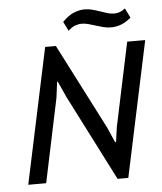

<svg xmlns="http://www.w3.org/2000/svg" viewBox="-57 -889 799 949"><g transform="rotate(-5 342.0 -414.5)"><path d="M45.4 0ZM271 -416 235.4 -494.6H231.9L221.7 -416L134.3 0H45.4L188 -671.4H241.2L459.5 -245.6L491.2 -172.9H496.1L506.3 -245.6L594.2 -662.1H683.6L541 9.3H487.8ZM287.6 -787.1Q317.9 -817.4 345.2 -828.4Q372.6 -839.4 397 -839.4Q417.5 -839.4 436.8 -834.2Q456.1 -829.1 473.9 -822.8Q491.7 -816.4 508.8 -811.3Q525.9 -806.2 543 -806.2Q556.6 -806.2 570.1 -810.8Q583.5 -815.4 597.2 -826.7L620.6 -778.8Q592.8 -755.9 568.8 -747.6Q544.9 -739.3 522.5 -739.3Q502 -739.3 483.2 -744.1Q464.4 -749 446.5 -754.6Q428.7 -760.3 411.6 -765.1Q394.5 -770 377.4 -770Q361.8 -770 344.7 -763.7Q327.6 -757.3 310.5 -740.7Z"/></g></svg>

Font: PT Astra Sans
Style: Italic
Weight: 400
Italic angle: -16°
Designer: A.Korolkova, I. Chaeva
Foundry: ParaType Ltd
Version: Version 1.001; ttfautohint (v1.6)